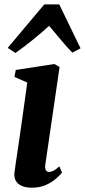

<svg xmlns="http://www.w3.org/2000/svg" viewBox="-20 -840 385 870"><path d="M123.5 10.5Q98 10.5 79.5 2.8Q61 -5 52 -20.2Q43 -35.5 45.5 -58Q47.5 -74.5 52 -104.8Q56.5 -135 62.5 -175.2Q68.5 -215.5 75.2 -263Q82 -310.5 89.2 -362.2Q96.5 -414 103.5 -466L45.5 -491.5L51.5 -523L226.5 -550L250 -536.5L185.5 -95.5Q183 -77.5 187.8 -69.2Q192.5 -61 202 -61Q212 -61 222.5 -66.5Q233 -72 249 -86L261 -58Q253 -47.5 234.8 -31.2Q216.5 -15 188.8 -2.2Q161 10.5 123.5 10.5ZM50 -600 15 -623 180.5 -820H248.5L345 -621L307.5 -601.5Q281 -629 255 -660.5Q229 -692 202.5 -723Q168 -691.5 129.2 -660Q90.5 -628.5 50 -600Z"/></svg>

Font: Merriweather 60pt
Style: Bold Italic
Weight: 700
Italic angle: -7.8°
Version: Version 2.101